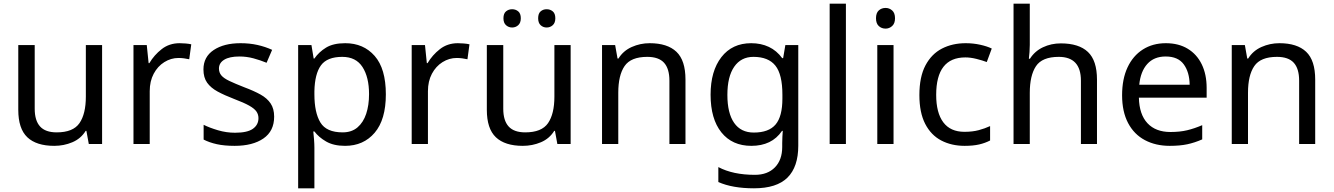

<svg xmlns="http://www.w3.org/2000/svg" viewBox="-20 -780 7225 1040"><path d="M533 -536V0H461L448 -71H444Q418 -29 372 -9.5Q326 10 274 10Q177 10 128 -36.5Q79 -83 79 -185V-536H168V-191Q168 -127 197 -95Q226 -63 287 -63Q376 -63 410.5 -113Q445 -163 445 -257V-536Z M953 -546Q968 -546 985.5 -544.5Q1003 -543 1016 -540L1005 -459Q992 -462 976.5 -464Q961 -466 947 -466Q906 -466 870 -443.5Q834 -421 812.5 -380.5Q791 -340 791 -286V0H703V-536H775L785 -438H789Q815 -482 856 -514Q897 -546 953 -546Z M1465 -148Q1465 -70 1407 -30Q1349 10 1251 10Q1195 10 1154.5 1Q1114 -8 1083 -24V-104Q1115 -88 1160.5 -74.5Q1206 -61 1253 -61Q1320 -61 1350 -82.5Q1380 -104 1380 -140Q1380 -160 1369 -176Q1358 -192 1329.5 -208Q1301 -224 1248 -244Q1196 -264 1159 -284Q1122 -304 1102 -332Q1082 -360 1082 -404Q1082 -472 1137.5 -509Q1193 -546 1283 -546Q1332 -546 1374.5 -536.5Q1417 -527 1454 -510L1424 -440Q1390 -454 1353 -464Q1316 -474 1277 -474Q1223 -474 1194.5 -456.5Q1166 -439 1166 -409Q1166 -387 1179 -371.5Q1192 -356 1222.5 -341.5Q1253 -327 1304 -307Q1355 -288 1391 -268Q1427 -248 1446 -219.5Q1465 -191 1465 -148Z M1850 -546Q1949 -546 2009.5 -477Q2070 -408 2070 -269Q2070 -132 2009.5 -61Q1949 10 1849 10Q1787 10 1746.5 -13.5Q1706 -37 1683 -68H1677Q1679 -51 1681 -25Q1683 1 1683 20V240H1595V-536H1667L1679 -463H1683Q1707 -498 1746 -522Q1785 -546 1850 -546ZM1834 -472Q1752 -472 1718.5 -426Q1685 -380 1683 -286V-269Q1683 -170 1715.5 -116.5Q1748 -63 1836 -63Q1885 -63 1916.5 -90Q1948 -117 1963.5 -163.5Q1979 -210 1979 -270Q1979 -362 1943.5 -417Q1908 -472 1834 -472Z M2460 -546Q2475 -546 2492.5 -544.5Q2510 -543 2523 -540L2512 -459Q2499 -462 2483.5 -464Q2468 -466 2454 -466Q2413 -466 2377 -443.5Q2341 -421 2319.5 -380.5Q2298 -340 2298 -286V0H2210V-536H2282L2292 -438H2296Q2322 -482 2363 -514Q2404 -546 2460 -546Z M3071 -536V0H2999L2986 -71H2982Q2956 -29 2910 -9.5Q2864 10 2812 10Q2715 10 2666 -36.5Q2617 -83 2617 -185V-536H2706V-191Q2706 -127 2735 -95Q2764 -63 2825 -63Q2914 -63 2948.5 -113Q2983 -163 2983 -257V-536ZM2707 -681Q2707 -707 2721 -718.5Q2735 -730 2754 -730Q2773 -730 2787 -718.5Q2801 -707 2801 -681Q2801 -656 2787 -643.5Q2773 -631 2754 -631Q2735 -631 2721 -643.5Q2707 -656 2707 -681ZM2895 -681Q2895 -707 2908.5 -718.5Q2922 -730 2941 -730Q2960 -730 2974 -718.5Q2988 -707 2988 -681Q2988 -656 2974 -643.5Q2960 -631 2941 -631Q2922 -631 2908.5 -643.5Q2895 -656 2895 -681Z M3499 -546Q3595 -546 3644 -499.5Q3693 -453 3693 -349V0H3606V-343Q3606 -408 3577 -440Q3548 -472 3486 -472Q3397 -472 3363 -422Q3329 -372 3329 -278V0H3241V-536H3312L3325 -463H3330Q3356 -505 3402 -525.5Q3448 -546 3499 -546Z M4049 -546Q4102 -546 4144.5 -526Q4187 -506 4217 -465H4222L4234 -536H4304V9Q4304 124 4245.5 182Q4187 240 4064 240Q4006 240 3957.5 231.5Q3909 223 3871 206V125Q3950 167 4069 167Q4138 167 4177.5 126.5Q4217 86 4217 16V-5Q4217 -17 4218 -39.5Q4219 -62 4220 -71H4216Q4188 -30 4146.5 -10Q4105 10 4050 10Q3946 10 3887.5 -63Q3829 -136 3829 -267Q3829 -395 3887.5 -470.5Q3946 -546 4049 -546ZM4061 -472Q3994 -472 3957 -418.5Q3920 -365 3920 -266Q3920 -167 3956.5 -114.5Q3993 -62 4063 -62Q4144 -62 4181 -105.5Q4218 -149 4218 -246V-267Q4218 -377 4180 -424.5Q4142 -472 4061 -472Z M4562 0H4474V-760H4562Z M4820 -536V0H4732V-536ZM4777 -737Q4797 -737 4812.5 -723.5Q4828 -710 4828 -681Q4828 -653 4812.5 -639Q4797 -625 4777 -625Q4755 -625 4740 -639Q4725 -653 4725 -681Q4725 -710 4740 -723.5Q4755 -737 4777 -737Z M5205 10Q5134 10 5078.5 -19Q5023 -48 4991.5 -109Q4960 -170 4960 -265Q4960 -364 4993 -426Q5026 -488 5082.5 -517Q5139 -546 5211 -546Q5252 -546 5290 -537.5Q5328 -529 5352 -517L5325 -444Q5301 -453 5269 -461Q5237 -469 5209 -469Q5051 -469 5051 -266Q5051 -169 5089.5 -117.5Q5128 -66 5204 -66Q5248 -66 5281.5 -75Q5315 -84 5343 -97V-19Q5316 -5 5283.5 2.5Q5251 10 5205 10Z M5558 -537Q5558 -518 5556.5 -498Q5555 -478 5553 -462H5559Q5585 -503 5629.5 -524Q5674 -545 5726 -545Q5824 -545 5873 -498.5Q5922 -452 5922 -349V0H5835V-343Q5835 -472 5715 -472Q5625 -472 5591.5 -421.5Q5558 -371 5558 -277V0H5470V-760H5558Z M6295 -546Q6364 -546 6413.5 -516Q6463 -486 6489.5 -431.5Q6516 -377 6516 -304V-251H6149Q6151 -160 6195.5 -112.5Q6240 -65 6320 -65Q6371 -65 6410.5 -74.5Q6450 -84 6492 -102V-25Q6451 -7 6411 1.5Q6371 10 6316 10Q6240 10 6181.5 -21Q6123 -52 6090.5 -113.5Q6058 -175 6058 -264Q6058 -352 6087.5 -415Q6117 -478 6170.5 -512Q6224 -546 6295 -546ZM6294 -474Q6231 -474 6194.5 -433.5Q6158 -393 6151 -321H6424Q6423 -389 6392 -431.5Q6361 -474 6294 -474Z M6910 -546Q7006 -546 7055 -499.5Q7104 -453 7104 -349V0H7017V-343Q7017 -408 6988 -440Q6959 -472 6897 -472Q6808 -472 6774 -422Q6740 -372 6740 -278V0H6652V-536H6723L6736 -463H6741Q6767 -505 6813 -525.5Q6859 -546 6910 -546Z"/></svg>

Font: Noto Sans Sora Sompeng
Style: Regular
Weight: 400
Designer: Monotype Design Team. David Williams.
Foundry: Monotype Imaging Inc.
Version: Version 2.101